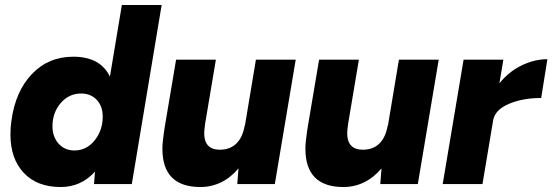

<svg xmlns="http://www.w3.org/2000/svg" viewBox="-20 -740 2221 772"><path d="M362 -50Q306 12 224 12Q129 12 75.5 -45Q22 -102 22 -199Q22 -230 26 -255Q42 -373 108.5 -442.5Q175 -512 275 -512Q383 -512 422 -432L470 -720H630L510 0H358ZM279 -135Q328 -135 360.5 -175.5Q393 -216 393 -271Q393 -313 369 -338.5Q345 -364 306 -364Q257 -364 224 -325.5Q191 -287 191 -232Q191 -190 215.5 -162.5Q240 -135 279 -135Z M939 -63Q908 -26 869 -7Q830 12 786 12Q633 12 633 -142Q633 -169 640 -214L644 -239L688 -500H848L805 -244Q801 -214 801 -205Q801 -138 864 -138Q905 -138 930.5 -163Q956 -188 964 -236H965L1009 -500H1169L1085 0H934Z M1514 -63Q1483 -26 1444 -7Q1405 12 1361 12Q1208 12 1208 -142Q1208 -169 1215 -214L1219 -239L1263 -500H1423L1380 -244Q1376 -214 1376 -205Q1376 -138 1439 -138Q1480 -138 1505.5 -163Q1531 -188 1539 -236H1540L1584 -500H1744L1660 0H1509Z M1844 -500H2004L1988 -405Q2026 -452 2077.5 -477Q2129 -502 2181 -502L2156 -346Q2082 -346 2026.5 -322.5Q1971 -299 1963 -257L1920 0H1760Z"/></svg>

Font: Oak Sans ExtraBold
Style: Italic
Weight: 800
Italic angle: -9.49998°
Foundry: Erik Kennedy, Walven
Version: Version 1.000